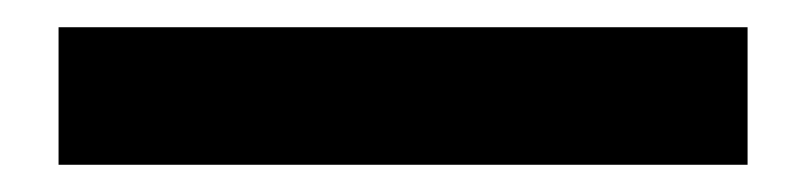

<svg xmlns="http://www.w3.org/2000/svg" viewBox="-20 20 592 141"><path d="M529 141H23V40H529Z"/></svg>

Font: Hind Siliguri SemiBold
Style: Regular
Weight: 600
Designer: Jyotish Sonowal
Foundry: Indian Type Foundry
Version: Version 1.001;PS 1.0;hotconv 1.0.86;makeotf.lib2.5.63406; tt